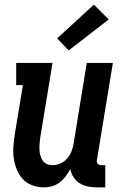

<svg xmlns="http://www.w3.org/2000/svg" viewBox="-20 -802 540 830"><path d="M170 8Q144 8 119.5 -1Q95 -10 78.5 -28Q62 -46 52.5 -69.5Q43 -93 39.5 -118Q36 -143 38 -169.5Q40 -196 44 -222L79 -434H50V-530H207L154 -207Q152 -194 151 -180.5Q150 -167 150.5 -154.5Q151 -142 154.5 -130Q158 -118 164.5 -108Q171 -98 182.5 -93Q194 -88 207 -88Q225 -88 241.5 -95.5Q258 -103 270 -116.5Q282 -130 288.5 -146.5Q295 -163 298 -180L355 -530H468L399 -111Q398 -107 398.5 -102Q399 -97 402 -94Q405 -91 409.5 -89.5Q414 -88 418 -88H435V8H402Q382 8 362 4.5Q342 1 325 -9.5Q308 -20 297.5 -36.5Q287 -53 284 -72Q276 -56 264.5 -40.5Q253 -25 238 -13.5Q223 -2 205 3Q187 8 170 8ZM277 -584 227 -636 386 -782 450 -718Z"/></svg>

Font: Iosevka Slab
Style: Bold Italic
Weight: 700
Italic angle: -9°
Monospace: yes
Designer: Belleve Invis
Foundry: Belleve Invis
Version: Version 11.1.0; ttfautohint (v1.8.3)